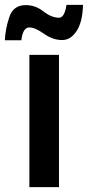

<svg xmlns="http://www.w3.org/2000/svg" viewBox="-64 -771 362 791"><path d="M210 -751Q202 -698 179 -698Q148 -698 115 -724Q82 -750 42 -750Q-9 -750 -25.5 -701Q-42 -652 -44 -605H24Q30 -658 57 -658Q80 -658 117 -632Q154 -606 192 -606Q227 -606 251.5 -643Q276 -680 278 -751ZM179 -545H57V0H179Z"/></svg>

Font: Noto Sans UI Condensed
Style: Bold
Weight: 700
Width: 3
Designer: Monotype Design Team
Foundry: Monotype Imaging Inc.
Version: 1.001